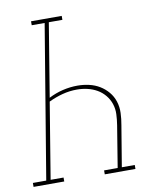

<svg xmlns="http://www.w3.org/2000/svg" viewBox="-120 -799 703 863"><g transform="rotate(-10 231.5 -367.5)"><path d="M-37 0V-18H24L140 -717H81V-735H221V-717H159L104 -382Q135 -398 168.5 -406Q202 -414 236 -414Q263 -414 289 -408Q315 -402 336.5 -389Q358 -376 374.5 -356.5Q391 -337 399 -312Q407 -287 406 -259.5Q405 -232 400 -205L369 -18H428V0H288V-18H350L381 -208Q385 -233 386 -257.5Q387 -282 379.5 -304.5Q372 -327 357 -345Q342 -363 322 -374.5Q302 -386 278.5 -391.5Q255 -397 230 -397Q197 -397 164.5 -388.5Q132 -380 101 -365L44 -18H103V0Z"/></g></svg>

Font: Iosevka Curly Slab ThObl
Style: Regular
Weight: 100
Italic angle: -9°
Monospace: yes
Designer: Belleve Invis
Foundry: Belleve Invis
Version: Version 11.0.0; ttfautohint (v1.8.3)